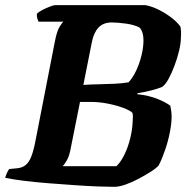

<svg xmlns="http://www.w3.org/2000/svg" viewBox="-31 -724 731 744"><path d="M411 0Q389 0 348.5 -1.5Q308 -3 258 -6.5Q208 -10 156.5 -14Q105 -18 61 -23.5Q17 -29 -11 -35Q-8 -45 -3.5 -55Q1 -65 5 -69L36 -72Q56 -74 69 -85Q82 -96 90.5 -118Q99 -140 106 -176L181 -560Q189 -603 200 -620.5Q211 -638 215 -640H118Q116 -645 113.5 -653Q111 -661 112 -671Q119 -678 133.5 -685.5Q148 -693 162.5 -698.5Q177 -704 182 -704H533Q559 -699 585.5 -685.5Q612 -672 634 -655Q656 -638 668 -621Q670 -612 670.5 -602.5Q671 -593 670 -579Q670 -557 663 -527.5Q656 -498 645 -469Q634 -440 622 -418Q610 -396 597 -387Q583 -381 556.5 -374Q530 -367 502 -363L501 -359Q547 -354 581 -340Q615 -326 629 -314Q631 -305 632.5 -294Q634 -283 634 -272Q634 -247 627.5 -213Q621 -179 609.5 -145Q598 -111 584 -83Q573 -71 551.5 -57.5Q530 -44 504.5 -30.5Q479 -17 454.5 -8.5Q430 0 411 0ZM212 -80H420Q437 -96 451 -124.5Q465 -153 473.5 -187.5Q482 -222 483 -252Q484 -266 484 -273Q484 -280 482 -287Q473 -296 446.5 -306Q420 -316 386.5 -322.5Q353 -329 322 -329H279L243 -149Q238 -121 229 -104.5Q220 -88 212 -80ZM292 -395Q323 -397 354 -397.5Q385 -398 414 -399.5Q443 -401 467 -405Q484 -423 497 -451Q510 -479 517.5 -510Q525 -541 525 -568Q525 -583 521.5 -595.5Q518 -608 510 -617Q490 -628 457 -632.5Q424 -637 402 -637Q369 -637 350.5 -617Q332 -597 325 -561Z"/></svg>

Font: Texturina Medium 12pt ExtraBold
Style: Italic
Weight: 800
Italic angle: -11°
Version: Version 1.002